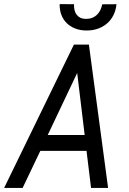

<svg xmlns="http://www.w3.org/2000/svg" viewBox="-35 -932 642 952"><path d="M394 -184.1H165L77.1 0H-14.6L331.5 -710.9H405.8L501 0H416.5ZM201.7 -262.7H384.8L347.7 -570.3ZM542.5 -911.1Q539.6 -880.4 527.1 -856Q514.6 -831.5 494.6 -814.7Q474.6 -797.9 448.5 -789.1Q422.4 -780.3 391.6 -780.8Q361.8 -781.2 337.6 -790.8Q313.5 -800.3 296.1 -817.1Q278.8 -834 269.5 -857.9Q260.3 -881.8 260.7 -911.6L332 -911.1Q331.5 -895.5 334.5 -882.3Q337.4 -869.1 344.7 -859.4Q352.1 -849.6 363.5 -844Q375 -838.4 392.1 -838.4Q409.2 -838.4 422.6 -843.8Q436 -849.1 446 -858.9Q456.1 -868.7 462.4 -881.8Q468.8 -895 471.7 -910.6Z"/></svg>

Font: Roboto Mono
Style: Italic
Weight: 400
Designer: Google
Version: Version 2.000985; 2015; ttfautohint (v1.3)